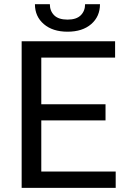

<svg xmlns="http://www.w3.org/2000/svg" viewBox="-20 -911 617 931"><path d="M85 -710.9H538.1V-631.8H180.2V-405.3H491.7V-327.1H180.2V-79.1H541V0H85ZM149.4 -890.6H221.7Q221.7 -857.9 242.7 -836.9Q263.7 -815.9 307.6 -815.9Q350.6 -815.9 371.6 -836.9Q392.6 -857.9 392.6 -890.6H464.8Q464.8 -831.1 422.4 -794.2Q379.9 -757.3 307.6 -757.3Q235.4 -757.3 192.4 -794.2Q149.4 -831.1 149.4 -890.6Z"/></svg>

Font: Bert Sans Medium
Style: Regular
Weight: 500
Designer: Christian Robertson, Adam Twardoch, & Cristiano Sobral
Foundry: Google
Version: Version 12.135;January 10, 2020;FontCreator 12.0.0.2547 64-b